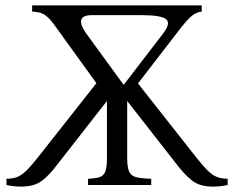

<svg xmlns="http://www.w3.org/2000/svg" viewBox="-20 -685 867 711"><path d="M58 6Q31 6 4 0V-23Q27 -23 43.5 -29.5Q60 -36 77.5 -53Q95 -70 121 -103L337 -377L199 -568Q177 -600 163 -615Q149 -630 135 -635.5Q121 -641 99 -642V-665H727V-642Q705 -640 686 -622.5Q667 -605 639 -568L491 -376L706 -103Q732 -70 749.5 -53Q767 -36 784 -29.5Q801 -23 823 -23V0Q796 6 769 6Q719 6 691 -16.5Q663 -39 637 -73L451 -311V-100Q451 -66 458 -50Q465 -34 484 -29Q503 -24 540 -23V0H306V-23Q333 -24 348.5 -29Q364 -34 370 -50Q376 -66 376 -100V-311L190 -73Q165 -39 136.5 -16.5Q108 6 58 6ZM439 -372 584 -561Q613 -598 595.5 -613.5Q578 -629 501 -629H322Q251 -629 300 -560L437 -372Z"/></svg>

Font: Bona Nova
Style: Regular
Weight: 400
Designer: Mateusz Machalski
Foundry: Capitalics
Version: Version 4.001; ttfautohint (v1.8.3)